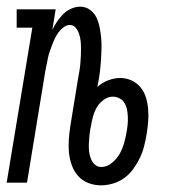

<svg xmlns="http://www.w3.org/2000/svg" viewBox="-20 -548 540 576"><path d="M283 8Q263 8 245 1Q227 -6 214.5 -20Q202 -34 195.5 -52Q189 -70 187 -89.5Q185 -109 186.5 -129.5Q188 -150 191 -170L214 -311Q216 -323 218 -334Q220 -345 221 -356.5Q222 -368 222.5 -379.5Q223 -391 223 -402Q223 -413 222 -424Q221 -435 217.5 -445.5Q214 -456 207.5 -464.5Q201 -473 189 -473Q180 -473 171 -466.5Q162 -460 155.5 -451Q149 -442 144.5 -432.5Q140 -423 136.5 -413.5Q133 -404 129.5 -394.5Q126 -385 124 -375Q122 -365 120 -355Q118 -345 116 -335L61 0H0L77 -465H30V-520H147L137 -458Q143 -471 151 -483Q159 -495 169.5 -505.5Q180 -516 193.5 -522Q207 -528 221 -528Q237 -528 250 -518.5Q263 -509 269.5 -495Q276 -481 279 -465.5Q282 -450 283.5 -434Q285 -418 284.5 -401.5Q284 -385 283 -368.5Q282 -352 280 -335.5Q278 -319 275 -302L272 -287Q286 -300 304.5 -307Q323 -314 340 -314Q359 -314 375 -306.5Q391 -299 402 -285.5Q413 -272 418 -255Q423 -238 424.5 -220Q426 -202 424.5 -183.5Q423 -165 420 -146Q417 -128 412.5 -110Q408 -92 400 -75Q392 -58 380.5 -42Q369 -26 353.5 -14.5Q338 -3 319.5 2.5Q301 8 283 8ZM284 -47Q301 -47 316 -59.5Q331 -72 339.5 -87.5Q348 -103 352.5 -119.5Q357 -136 360 -153Q362 -164 363 -175.5Q364 -187 363.5 -198Q363 -209 361 -219.5Q359 -230 353.5 -239Q348 -248 338.5 -253Q329 -258 318 -258Q304 -258 291 -248.5Q278 -239 270.5 -226Q263 -213 259 -198.5Q255 -184 253 -170L251 -161Q249 -149 248 -137.5Q247 -126 246.5 -115Q246 -104 247.5 -92.5Q249 -81 253 -71Q257 -61 265 -54Q273 -47 284 -47Z"/></svg>

Font: Iosevka Curly Slab Light
Style: Italic
Weight: 300
Italic angle: -9°
Monospace: yes
Designer: Belleve Invis
Foundry: Belleve Invis
Version: Version 22.1.2; ttfautohint (v1.8.4)